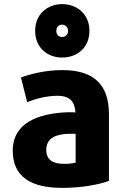

<svg xmlns="http://www.w3.org/2000/svg" viewBox="-20 -893 608 934"><path d="M415 -743C415 -659 353 -613 282 -613C213 -613 151 -659 151 -743C151 -826 213 -873 282 -873C353 -873 415 -826 415 -743ZM311 -743C311 -762 297 -773 282 -773C267 -773 254 -762 254 -743C254 -723 267 -713 282 -713C297 -713 311 -723 311 -743ZM510 -13C464 4 381 21 282 21C132 21 42 -32 42 -160C42 -295 166 -342 310 -347C324 -347 338 -347 347 -346C344 -395 323 -427 260 -427C205 -427 151 -412 112 -396L82 -516C122 -531 197 -552 283 -552C435 -552 510 -483 510 -337ZM348 -102V-242C337 -242 324 -243 312 -242C253 -240 205 -222 205 -164C205 -115 238 -96 291 -96C319 -96 332 -98 348 -102Z"/></svg>

Font: Repo ExtraBold
Style: Bold
Weight: 700
Designer: Stefan Peev
Foundry: Context Ltd
Version: Version 1.502